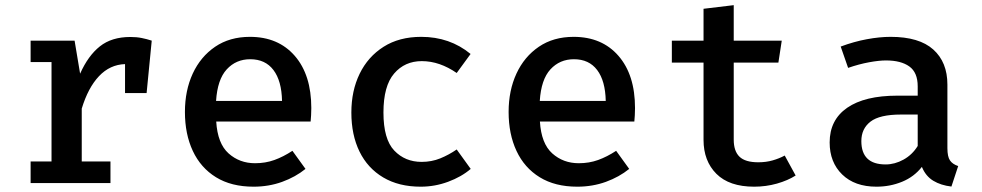

<svg xmlns="http://www.w3.org/2000/svg" viewBox="-20 -696 3732 730"><path d="M96.4 0V-82.1H175.9V-460H96.4V-541.5H263.6L284.6 -415.9Q314.9 -484.1 359.7 -519.7Q404.6 -555.4 475.4 -555.4Q499.5 -555.4 518.7 -551.5Q537.9 -547.7 556.9 -541.5L537.4 -342.1H455.4V-452.3Q397.9 -450.3 356.4 -406.4Q314.9 -362.6 290.8 -283.1V-82.1H400V0Z M802.1 -233.8Q807.2 -150.3 849 -112.8Q890.8 -75.4 949.7 -75.4Q989.2 -75.4 1023.3 -87.7Q1057.4 -100 1091.8 -122.6L1141.5 -53.8Q1103.6 -23.1 1052.8 -4.6Q1002.1 13.8 944.1 13.8Q859.5 13.8 801.3 -22.1Q743.1 -57.9 713.1 -122.1Q683.1 -186.2 683.1 -270.3Q683.1 -351.8 712.8 -416.2Q742.6 -480.5 797.9 -518.2Q853.3 -555.9 930.3 -555.9Q1037.9 -555.9 1100.8 -483.6Q1163.6 -411.3 1163.6 -285.1Q1163.6 -271.3 1162.8 -257.7Q1162.1 -244.1 1161 -233.8ZM931.3 -470.8Q877.4 -470.8 842.1 -432.3Q806.7 -393.8 801.5 -312.3H1052.3Q1050.8 -388.7 1019.7 -429.7Q988.7 -470.8 931.3 -470.8Z M1583.1 -80.5Q1621 -80.5 1653.8 -93.8Q1686.7 -107.2 1716.4 -127.7L1769.7 -53.8Q1734.4 -23.6 1683.8 -4.9Q1633.3 13.8 1579.5 13.8Q1496.4 13.8 1437.2 -21.3Q1377.9 -56.4 1346.9 -119.7Q1315.9 -183.1 1315.9 -268.2Q1315.9 -350.8 1347.4 -415.6Q1379 -480.5 1438.5 -518.2Q1497.9 -555.9 1581.5 -555.9Q1690.3 -555.9 1769.2 -490.8L1716.4 -418.5Q1684.6 -440.5 1651.3 -452.1Q1617.9 -463.6 1583.6 -463.6Q1519 -463.6 1478.5 -416.4Q1437.9 -369.2 1437.9 -268.2Q1437.9 -166.7 1479 -123.6Q1520 -80.5 1583.1 -80.5Z M2032.8 -233.8Q2037.9 -150.3 2079.7 -112.8Q2121.5 -75.4 2180.5 -75.4Q2220 -75.4 2254.1 -87.7Q2288.2 -100 2322.6 -122.6L2372.3 -53.8Q2334.4 -23.1 2283.6 -4.6Q2232.8 13.8 2174.9 13.8Q2090.3 13.8 2032.1 -22.1Q1973.8 -57.9 1943.8 -122.1Q1913.8 -186.2 1913.8 -270.3Q1913.8 -351.8 1943.6 -416.2Q1973.3 -480.5 2028.7 -518.2Q2084.1 -555.9 2161 -555.9Q2268.7 -555.9 2331.5 -483.6Q2394.4 -411.3 2394.4 -285.1Q2394.4 -271.3 2393.6 -257.7Q2392.8 -244.1 2391.8 -233.8ZM2162.1 -470.8Q2108.2 -470.8 2072.8 -432.3Q2037.4 -393.8 2032.3 -312.3H2283.1Q2281.5 -388.7 2250.5 -429.7Q2219.5 -470.8 2162.1 -470.8Z M3005.1 -28.7Q2975.4 -9.7 2933.8 2.1Q2892.3 13.8 2847.2 13.8Q2752.8 13.8 2703.8 -35.1Q2654.9 -84.1 2654.9 -164.1V-457.9H2534.4V-541.5H2654.9V-662.6L2769.7 -676.4V-541.5H2952.3L2939.5 -457.9H2769.7V-165.1Q2769.7 -121.5 2791.5 -100.3Q2813.3 -79 2863.1 -79Q2892.8 -79 2917.7 -86.2Q2942.6 -93.3 2963.6 -104.6Z M3582.1 -132.8Q3582.1 -100.5 3591.8 -86.2Q3601.5 -71.8 3623.1 -64.6L3597.4 13.3Q3557.4 8.7 3528.5 -8.7Q3499.5 -26.2 3485.1 -61.5Q3455.4 -23.6 3409.7 -4.9Q3364.1 13.8 3312.3 13.8Q3229.7 13.8 3182.1 -32.6Q3134.4 -79 3134.4 -154.4Q3134.4 -240 3201 -286.2Q3267.7 -332.3 3391.8 -332.3H3469.2V-367.7Q3469.2 -420.5 3437.4 -443.3Q3405.6 -466.2 3348.7 -466.2Q3322.1 -466.2 3284.1 -459.2Q3246.2 -452.3 3204.6 -437.9L3176.4 -519Q3227.2 -537.9 3275.9 -546.9Q3324.6 -555.9 3366.2 -555.9Q3474.9 -555.9 3528.5 -507.7Q3582.1 -459.5 3582.1 -374.4ZM3347.2 -70.8Q3382.1 -70.8 3415.4 -89.2Q3448.7 -107.7 3469.2 -141V-260.5H3405.6Q3324.6 -260.5 3289.7 -233.6Q3254.9 -206.7 3254.9 -159.5Q3254.9 -70.8 3347.2 -70.8Z"/></svg>

Font: Fira Code Medium
Style: Regular
Weight: 500
Designer: Carrois Corporate, Edenspiekermann AG, Nikita Prokopov
Foundry: Carrois Corporate, Edenspiekermann AG, Nikita Prokopov
Version: Version 6.002